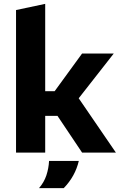

<svg xmlns="http://www.w3.org/2000/svg" viewBox="-20 -790 628 994"><path d="M63 0V-738L214 -770V-318H263L405 -513H569L316 -190H214V0ZM405 0 271 -200 363 -317 580 0ZM182 184Q208 154 220 118Q232 82 234 43H388Q379 82 359.5 117.5Q340 153 310 184Z"/></svg>

Font: REM SemiBold
Style: Regular
Weight: 600
Designer: Octavio Pardo
Foundry: Ashler Design
Version: Version 1.005;gftools[0.9.28]